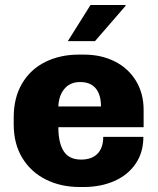

<svg xmlns="http://www.w3.org/2000/svg" viewBox="-20 -740 632 770"><path d="M556 -299V-230H214Q214 -167 235.5 -133.5Q257 -100 305 -100Q348 -100 371 -123.5Q394 -147 394 -191H555Q555 -129 524 -83.5Q493 -38 438.5 -14Q384 10 315 10H300Q224 10 164 -20Q104 -50 69.5 -106.5Q35 -163 35 -241V-270Q35 -348 68.5 -405Q102 -462 161.5 -491.5Q221 -521 296 -521H317Q386 -521 440.5 -493.5Q495 -466 525.5 -415.5Q556 -365 556 -299ZM214 -313H385Q385 -360 364 -385.5Q343 -411 301 -411Q262 -411 239 -384.5Q216 -358 214 -313ZM483 -720 484 -717 361 -575H252L343 -720Z"/></svg>

Font: Chivo ExtraBold
Style: Regular
Weight: 800
Designer: Hector Gatti
Foundry: Omnibus-Type
Version: Version 1.007